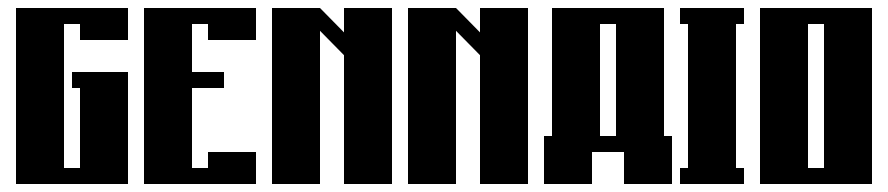

<svg xmlns="http://www.w3.org/2000/svg" viewBox="-20 -460 2220 480"><path d="M20 -440H300V-360H180V-400H140V-40H180V-240H160V-280H300V0H20Z M340 -440H620V-360H500V-400H460V-280H540V-240H460V-40H500V-80H620V0H340Z M660 -440H780L840 -379V-440H960V0H840V-322L780 -383V0H660Z M1000 -440H1120L1180 -379V-440H1300V0H1180V-322L1120 -383V0H1000Z M1360 -440H1640V-120H1660V0H1540V-80H1460V0H1340V-120H1360ZM1480 -400V-120H1520V-400Z M1680 -440H1840V-400H1820V-40H1840V0H1680V-40H1700V-400H1680Z M1880 -440H2160V0H1880ZM2000 -400V-40H2040V-400Z"/></svg>

Font: SOV_poster
Style: Bold
Weight: 700
Version: Version 1.00